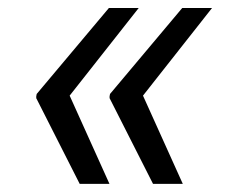

<svg xmlns="http://www.w3.org/2000/svg" viewBox="-20 -534 580 476"><path d="M323.9 -514.2H250L71 -301.1L69.6 -294H70.3L69.6 -291.2L177.6 -78.1H251.4L152.7 -296.9ZM505.7 -514.2H431.8L252.8 -301.1L251.4 -294H252.1L251.4 -291.2L359.4 -78.1H433.2L334.5 -296.9Z"/></svg>

Font: TID UI
Style: Italic
Weight: 400
Italic angle: -9.39999°
Designer: The TID Project Authors
Foundry: Bakken & Bæck
Version: Version 1.001;hotconv 1.0.109;makeotfexe 2.5.65596